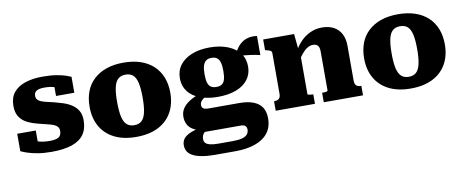

<svg xmlns="http://www.w3.org/2000/svg" viewBox="-69 -883 3474 1436"><g transform="rotate(-10 1667.5 -165.5)"><path d="M355 -132Q355 -151 345 -163Q335 -175 317.5 -182Q300 -189 278 -194.5Q256 -200 231 -206Q197 -214 164 -224.5Q131 -235 103.5 -253Q76 -271 59.5 -300.5Q43 -330 43 -376Q43 -438 74.5 -477Q106 -516 163 -535Q220 -554 295 -554Q356 -554 400.5 -546.5Q445 -539 472 -529.5Q499 -520 509 -515V-394H370V-488Q386 -490 394.5 -486Q403 -482 405.5 -475Q408 -468 406.5 -460.5Q405 -453 403 -446Q391 -454 375 -459.5Q359 -465 339.5 -468Q320 -471 295 -471Q255 -471 235.5 -459.5Q216 -448 216 -422Q216 -404 225.5 -393Q235 -382 252.5 -375Q270 -368 293.5 -362.5Q317 -357 344 -351Q379 -342 413.5 -331Q448 -320 477.5 -301Q507 -282 524.5 -253Q542 -224 542 -180Q542 -114 511.5 -71.5Q481 -29 419.5 -8.5Q358 12 265 12Q207 12 160.5 4Q114 -4 82 -15Q50 -26 35 -34V-166H176V-42Q156 -48 145 -58.5Q134 -69 130 -79Q126 -89 129.5 -95Q133 -101 142 -99Q155 -91 173 -84.5Q191 -78 214.5 -74.5Q238 -71 267 -71Q298 -71 317.5 -77Q337 -83 346 -96.5Q355 -110 355 -132Z M1216 -270Q1216 -184 1180 -120.5Q1144 -57 1075.5 -22.5Q1007 12 909 12Q812 12 743.5 -22.5Q675 -57 639 -120.5Q603 -184 603 -270Q603 -335 623 -387Q643 -439 683 -476Q723 -513 779.5 -532.5Q836 -552 909 -552Q982 -552 1039 -532.5Q1096 -513 1135.5 -476Q1175 -439 1195.5 -387Q1216 -335 1216 -270ZM812 -270Q812 -201 821.5 -158.5Q831 -116 852.5 -96.5Q874 -77 909 -77Q945 -77 966 -96.5Q987 -116 996.5 -158.5Q1006 -201 1006 -270Q1006 -339 996.5 -381Q987 -423 966 -442Q945 -461 909 -461Q874 -461 852.5 -442Q831 -423 821.5 -381Q812 -339 812 -270Z M1928 -430Q1889 -439 1859.5 -443Q1830 -447 1806 -449Q1782 -451 1758 -450L1735 -441Q1751 -476 1768.5 -503Q1786 -530 1808.5 -547.5Q1831 -565 1860 -572.5Q1889 -580 1928 -575ZM1563 -177Q1484 -177 1426 -199Q1368 -221 1336.5 -263Q1305 -305 1305 -362Q1305 -421 1337 -463Q1369 -505 1427 -528.5Q1485 -552 1563 -552Q1642 -552 1700.5 -528.5Q1759 -505 1791 -463Q1823 -421 1823 -362Q1823 -305 1791 -263Q1759 -221 1700.5 -199Q1642 -177 1563 -177ZM1563 -252Q1590 -252 1605.5 -262.5Q1621 -273 1628 -297Q1635 -321 1635 -361Q1635 -401 1628 -425.5Q1621 -450 1605.5 -461.5Q1590 -473 1563 -473Q1539 -473 1523 -461.5Q1507 -450 1499.5 -425.5Q1492 -401 1492 -361Q1492 -321 1499 -297Q1506 -273 1522.5 -262.5Q1539 -252 1563 -252ZM1468 246Q1396 246 1347 234.5Q1298 223 1272.5 199Q1247 175 1247 135Q1247 106 1263.5 85Q1280 64 1316.5 49Q1353 34 1413 22L1447 45Q1427 56 1416 67Q1405 78 1401 89.5Q1397 101 1397 117Q1397 134 1407.5 145Q1418 156 1441.5 162Q1465 168 1503 168H1612Q1657 168 1684.5 160.5Q1712 153 1724.5 138Q1737 123 1737 102Q1737 85 1727 74.5Q1717 64 1693 64H1384L1395 47Q1358 39 1332.5 23.5Q1307 8 1294 -17Q1281 -42 1281 -75Q1281 -111 1299.5 -138.5Q1318 -166 1353.5 -188Q1389 -210 1439 -226L1490 -206Q1467 -194 1452.5 -183.5Q1438 -173 1432 -162Q1426 -151 1426 -139Q1426 -120 1438.5 -112Q1451 -104 1479 -104H1710Q1774 -104 1817 -87.5Q1860 -71 1881.5 -38Q1903 -5 1903 46Q1903 113 1868 157.5Q1833 202 1769 224Q1705 246 1621 246Z M1969 0V-72H1971Q1986 -72 1997 -76.5Q2008 -81 2013.5 -91.5Q2019 -102 2019 -120V-428Q2019 -438 2014.5 -443Q2010 -448 2001 -451.5Q1992 -455 1977 -458L1969 -460V-541H2204L2216 -416L2224 -414V-81Q2224 -78 2230.5 -76Q2237 -74 2246 -73Q2255 -72 2263 -72H2267V0ZM2632 0H2334V-72H2337Q2345 -72 2354.5 -72.5Q2364 -73 2370.5 -75.5Q2377 -78 2377 -81V-379Q2377 -399 2372 -411.5Q2367 -424 2356.5 -430.5Q2346 -437 2328 -437Q2306 -437 2284.5 -423.5Q2263 -410 2241.5 -384Q2220 -358 2197 -317L2200 -405Q2221 -448 2253.5 -481.5Q2286 -515 2327.5 -534Q2369 -553 2416 -553Q2468 -553 2505 -533.5Q2542 -514 2562 -476.5Q2582 -439 2582 -384V-120Q2582 -102 2587.5 -91.5Q2593 -81 2604 -76.5Q2615 -72 2629 -72H2632Z M3301 -270Q3301 -184 3265 -120.5Q3229 -57 3160.5 -22.5Q3092 12 2994 12Q2897 12 2828.5 -22.5Q2760 -57 2724 -120.5Q2688 -184 2688 -270Q2688 -335 2708 -387Q2728 -439 2768 -476Q2808 -513 2864.5 -532.5Q2921 -552 2994 -552Q3067 -552 3124 -532.5Q3181 -513 3220.5 -476Q3260 -439 3280.5 -387Q3301 -335 3301 -270ZM2897 -270Q2897 -201 2906.5 -158.5Q2916 -116 2937.5 -96.5Q2959 -77 2994 -77Q3030 -77 3051 -96.5Q3072 -116 3081.5 -158.5Q3091 -201 3091 -270Q3091 -339 3081.5 -381Q3072 -423 3051 -442Q3030 -461 2994 -461Q2959 -461 2937.5 -442Q2916 -423 2906.5 -381Q2897 -339 2897 -270Z"/></g></svg>

Font: Roboto Serif ExtraBold
Style: Regular
Weight: 800
Designer: Greg Gazdowicz
Foundry: Commercial Type
Version: Version 1.008